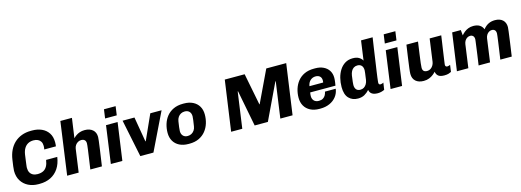

<svg xmlns="http://www.w3.org/2000/svg" viewBox="-2 -1620 6866 2530"><g transform="rotate(-15 3431.0 -355.0)"><path d="M304 10Q229 10 168.5 -20Q108 -50 73 -106.5Q38 -163 38 -242Q38 -262 43.5 -304Q49 -346 56 -392Q66 -461 93 -517Q120 -573 162.5 -612.5Q205 -652 262 -673.5Q319 -695 388 -695H407Q478 -695 535 -669.5Q592 -644 625.5 -593.5Q659 -543 659 -467Q659 -453 658 -439.5Q657 -426 655 -412H496Q499 -428 500 -438.5Q501 -449 501 -460Q501 -495 487 -518Q473 -541 448 -553Q423 -565 389 -565Q347 -565 315 -548Q283 -531 262.5 -497.5Q242 -464 234 -414Q227 -365 223 -333.5Q219 -302 216.5 -283.5Q214 -265 213 -254.5Q212 -244 212 -236Q212 -199 226 -173.5Q240 -148 266 -134.5Q292 -121 328 -121Q373 -121 405 -136.5Q437 -152 456.5 -185.5Q476 -219 484 -273H636Q623 -182 581 -119Q539 -56 473 -23Q407 10 321 10Z M698 0 798 -720H956L918 -452Q935 -470 957 -485.5Q979 -501 1008.5 -511Q1038 -521 1074 -521Q1143 -521 1183.5 -486Q1224 -451 1224 -388Q1224 -375 1219.5 -336Q1215 -297 1203.5 -217Q1192 -137 1172 0H1014Q1027 -91 1036 -153Q1045 -215 1050.5 -254.5Q1056 -294 1058 -315Q1060 -336 1060 -345Q1060 -375 1043.5 -390.5Q1027 -406 997 -406Q973 -406 952 -394Q931 -382 917 -361.5Q903 -341 899 -315L855 0Z M1294 0 1365 -511H1523L1451 0ZM1376 -599 1393 -720H1552L1535 -599Z M1696 0 1591 -511H1753L1811 -171H1816L1969 -511H2123L1875 0Z M2352 10Q2281 10 2229.5 -16Q2178 -42 2150 -89.5Q2122 -137 2122 -202Q2122 -263 2139.5 -320.5Q2157 -378 2193 -423Q2229 -468 2285 -494.5Q2341 -521 2416 -521H2430Q2500 -521 2551.5 -495Q2603 -469 2631 -422Q2659 -375 2659 -309Q2659 -248 2641.5 -191Q2624 -134 2587.5 -88.5Q2551 -43 2495.5 -16.5Q2440 10 2364 10ZM2369 -94Q2398 -94 2421.5 -107Q2445 -120 2460.5 -143Q2476 -166 2480 -196Q2487 -241 2492 -276Q2497 -311 2497 -329Q2497 -370 2474.5 -393.5Q2452 -417 2412 -417Q2383 -417 2359.5 -404.5Q2336 -392 2320.5 -369Q2305 -346 2300 -315Q2293 -271 2288.5 -236Q2284 -201 2284 -182Q2284 -142 2306.5 -118Q2329 -94 2369 -94Z M2935 0 3032 -686H3303L3388 -253H3392L3598 -686H3870L3773 0H3606L3675 -491H3670L3436 0H3256L3161 -491H3156L3087 0Z M4138 10Q4067 10 4015.5 -16.5Q3964 -43 3936.5 -90.5Q3909 -138 3909 -203Q3909 -265 3927 -322Q3945 -379 3981 -424Q4017 -469 4072.5 -495Q4128 -521 4203 -521H4221Q4285 -521 4332.5 -498Q4380 -475 4406 -433.5Q4432 -392 4432 -336Q4432 -321 4430.5 -305.5Q4429 -290 4426.5 -272Q4424 -254 4420 -231H4075Q4073 -219 4071.5 -205.5Q4070 -192 4070 -182Q4070 -142 4093 -118Q4116 -94 4159 -94Q4193 -94 4215.5 -108Q4238 -122 4250 -144.5Q4262 -167 4266 -191H4413Q4405 -131 4369.5 -85.5Q4334 -40 4278 -15Q4222 10 4151 10ZM4087 -313H4274Q4276 -321 4276.5 -327.5Q4277 -334 4277 -342Q4277 -377 4256 -397Q4235 -417 4198 -417Q4157 -417 4126.5 -390.5Q4096 -364 4087 -313Z M4665 10Q4588 10 4540.5 -39.5Q4493 -89 4493 -192Q4493 -256 4508 -315Q4523 -374 4553 -420.5Q4583 -467 4627.5 -494Q4672 -521 4732 -521Q4785 -521 4817 -501Q4849 -481 4863 -454L4900 -720H5058Q5048 -653 5038.5 -589.5Q5029 -526 5021 -468.5Q5013 -411 5005.5 -360.5Q4998 -310 4992 -268.5Q4986 -227 4982 -196Q4978 -165 4976 -145.5Q4974 -126 4974 -121Q4974 -108 4980.5 -101Q4987 -94 4999 -94Q5009 -94 5020.5 -98Q5032 -102 5040 -107L5026 -12Q5009 -3 4984 3.5Q4959 10 4933 10Q4903 10 4879.5 2.5Q4856 -5 4841 -21.5Q4826 -38 4821 -65Q4792 -32 4754.5 -11Q4717 10 4665 10ZM4724 -94Q4753 -94 4774 -107.5Q4795 -121 4809 -144.5Q4823 -168 4828 -199Q4837 -263 4840.5 -290.5Q4844 -318 4844 -328Q4844 -369 4824 -391.5Q4804 -414 4767 -414Q4738 -414 4716.5 -400Q4695 -386 4682 -361Q4669 -336 4664 -305Q4656 -250 4653 -220Q4650 -190 4650 -178Q4650 -139 4669 -116.5Q4688 -94 4724 -94Z M5110 0 5181 -511H5339L5267 0ZM5192 -599 5209 -720H5368L5351 -599Z M5562 10Q5492 10 5452.5 -25.5Q5413 -61 5413 -125Q5413 -149 5420 -203.5Q5427 -258 5438 -337Q5449 -416 5463 -511H5621Q5607 -411 5597 -340Q5587 -269 5582 -226Q5577 -183 5577 -165Q5577 -134 5592.5 -119.5Q5608 -105 5638 -105Q5665 -105 5685.5 -118.5Q5706 -132 5719.5 -154Q5733 -176 5737 -201L5780 -511H5938Q5931 -461 5924.5 -417Q5918 -373 5912.5 -335Q5907 -297 5902.5 -265.5Q5898 -234 5894.5 -209.5Q5891 -185 5888.5 -167Q5886 -149 5884.5 -137.5Q5883 -126 5883 -121Q5883 -107 5891.5 -100.5Q5900 -94 5909 -94Q5919 -94 5930 -97.5Q5941 -101 5950 -105L5937 -12Q5925 -5 5901.5 2.5Q5878 10 5843 10Q5786 10 5760.5 -11.5Q5735 -33 5730 -70Q5717 -55 5693.5 -36Q5670 -17 5637 -3.5Q5604 10 5562 10Z M6015 0 6087 -511H6205L6212 -437Q6229 -458 6253 -477.5Q6277 -497 6308 -509Q6339 -521 6376 -521Q6429 -521 6462.5 -500Q6496 -479 6510 -440Q6542 -481 6581.5 -501Q6621 -521 6672 -521Q6739 -521 6777 -486Q6815 -451 6815 -389Q6815 -378 6809 -330Q6803 -282 6791.5 -199.5Q6780 -117 6763 0H6607Q6617 -68 6625.5 -127.5Q6634 -187 6640.5 -233Q6647 -279 6650.5 -308.5Q6654 -338 6654 -345Q6654 -376 6639 -391Q6624 -406 6599 -406Q6578 -406 6559 -394.5Q6540 -383 6527.5 -363Q6515 -343 6511 -317L6467 0H6311Q6323 -81 6331.5 -142.5Q6340 -204 6345.5 -246.5Q6351 -289 6354.5 -313.5Q6358 -338 6358 -345Q6358 -375 6343 -390.5Q6328 -406 6303 -406Q6282 -406 6263 -394.5Q6244 -383 6231.5 -363Q6219 -343 6215 -317L6171 0Z"/></g></svg>

Font: Chivo Medium
Style: Bold Italic
Weight: 700
Italic angle: -8.05°
Version: Version 2.002